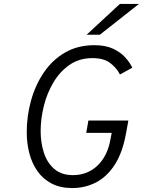

<svg xmlns="http://www.w3.org/2000/svg" viewBox="-20 -941 724 973"><path d="M346 12Q285 12 241 -11.2Q197 -34.5 169.2 -74.5Q141.5 -114.5 128.5 -165Q115.5 -215.5 115.5 -270.5Q115.5 -352.5 137.2 -431.2Q159 -510 202 -573.5Q245 -637 309.2 -674.5Q373.5 -712 458.5 -712Q514.5 -712 552.8 -694.2Q591 -676.5 614.5 -650.2Q638 -624 650.5 -598L588 -563.5Q570.5 -597.5 538 -622Q505.5 -646.5 448.5 -646.5Q382.5 -646.5 333.2 -612.8Q284 -579 251.2 -524.2Q218.5 -469.5 202.2 -404.2Q186 -339 186 -276.5Q186 -217.5 202.5 -166.8Q219 -116 255.2 -84.8Q291.5 -53.5 349.5 -53.5Q423.5 -53.5 474.8 -102.5Q526 -151.5 541 -241L546 -267.5H417L428 -330H630.5L619 -267Q601.5 -168.5 562 -107Q522.5 -45.5 467 -16.8Q411.5 12 346 12ZM419 -765 587.5 -921H684L486 -765Z"/></svg>

Font: Overpass Light
Style: Italic
Weight: 300
Italic angle: -10°
Designer: Delve Withrington, Dave Bailey, Thomas Jockin
Foundry: Delve Fonts LLC
Version: Version 4.000; ttfautohint (v1.8.3)